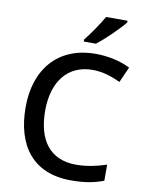

<svg xmlns="http://www.w3.org/2000/svg" viewBox="-101 -1012 835 1093"><g transform="rotate(10 316.5 -465.5)"><path d="M546 -931V-941H422C397 -896 351 -830 321 -793V-781H391C439 -817 517 -894 546 -931ZM400 -631C461 -631 515 -611 561 -590L601 -680C544 -708 473 -724 401 -724C181 -724 60 -573 60 -357C60 -134 166 10 386 10C464 10 518 0 574 -21V-114C515 -95 460 -83 399 -83C247 -83 173 -187 173 -356C173 -527 258 -631 400 -631Z"/></g></svg>

Font: Noto Sans Malayalam Medium
Style: Regular
Weight: 500
Designer: Jelle Bosma - Monotype Design Team
Foundry: Monotype Imaging Inc.
Version: Version 2.104